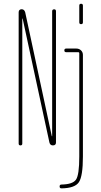

<svg xmlns="http://www.w3.org/2000/svg" viewBox="-20 -780 540 1030"><path d="M405.3 -660.2V-750Q405.3 -759.8 415 -759.8Q424.8 -759.8 424.8 -750V-660.2Q424.8 -650.4 415 -650.4Q405.3 -650.4 405.3 -660.2ZM309.6 230.5Q299.8 230.5 299.8 220.2Q299.8 210 309.6 210Q370.1 209 387.7 183.6Q405.3 158.2 405.3 59.6V-495.1Q405.3 -500 400.4 -500H335Q325.2 -500 325.2 -509.8Q325.2 -519.5 335 -519.5H389.6Q404.3 -519.5 414.6 -509.8Q424.8 -500 424.8 -485.4V59.6Q424.8 165 403.3 197.3Q381.8 229.5 309.6 230.5ZM80.1 -9.8V-713.9Q80.1 -729.5 95.7 -730.5Q110.4 -730.5 115.2 -713.9L257.8 -49.8Q257.8 -48.8 258.8 -48.8Q259.8 -48.8 259.8 -49.8V-719.7Q259.8 -729.5 270 -730Q280.3 -730.5 280.3 -719.7V-15.6Q280.3 0 263.7 0Q249 0 245.1 -15.6L101.6 -679.7Q101.6 -680.7 100.6 -680.7Q99.6 -680.7 99.6 -679.7V-9.8Q99.6 0 89.8 0Q80.1 0 80.1 -9.8Z"/></svg>

Font: Rounded-X Mgen+ 1mn thin
Style: Regular
Weight: 100
Designer: [Source Han Sans]
Ryoko NISHIZUKA  (kana & ideographs); Paul D. Hunt (Latin, Greek & Cyrillic); Wenlong ZHANG  (bopomofo
Version: Version 1.059.20150602